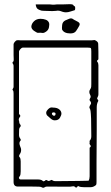

<svg xmlns="http://www.w3.org/2000/svg" viewBox="-20 -893 531 919"><path d="M179 3Q175 1 166.5 0.5Q158 0 135.5 0Q113 0 66 0Q45 0 45 -22V-444Q45 -449 44.5 -454Q44 -459 40 -463Q39 -465 42 -469Q45 -473 45 -477V-578Q45 -584 41 -589Q37 -594 45 -600Q46 -607 45.5 -614.5Q45 -622 45 -629V-681Q45 -686 51 -693Q57 -700 61 -700Q65 -701 69.5 -700.5Q74 -700 78 -700H420Q424 -700 428.5 -701Q433 -702 436 -700Q441 -698 445.5 -693.5Q450 -689 450 -684Q450 -675 450.5 -666Q451 -657 451 -646V-611Q451 -607 446.5 -604.5Q442 -602 446 -597Q451 -591 451 -581V-442Q451 -436 449 -432Q447 -428 445 -423Q444 -421 448 -416Q452 -411 450 -409Q446 -402 444.5 -394.5Q443 -387 443 -379Q443 -319 443 -275.5Q443 -232 442.5 -194Q442 -156 442 -115.5Q442 -75 442 -22Q442 -18 441.5 -13.5Q441 -9 439 -7Q427 3 414 3H382Q375 3 367.5 2Q360 1 353 -3Q346 9 340.5 3Q335 -3 327 -1Q324 0 315.5 0.5Q307 1 282.5 0.5Q258 0 205 0Q198 0 192.5 4Q187 8 179 3ZM186 -26Q188 -24 194 -27Q199 -33 203 -31Q207 -29 211 -27Q215 -26 221 -29.5Q227 -33 229 -31Q236 -26 243 -26Q250 -26 257 -26L358 -27Q370 -27 381.5 -27.5Q393 -28 404 -28Q409 -37 409 -49V-186Q418 -192 412.5 -198Q407 -204 409 -211Q410 -213 409 -215.5Q408 -218 409 -219Q417 -227 417 -241Q417 -298 416 -325Q415 -352 413.5 -361.5Q412 -371 409 -375Q407 -377 408.5 -382.5Q410 -388 412 -390Q417 -397 415.5 -402Q414 -407 409 -413Q408 -415 409.5 -419Q411 -423 412 -424Q416 -429 412 -438Q403 -454 412 -466Q416 -472 416.5 -477.5Q417 -483 417 -490V-646Q417 -660 415 -662.5Q413 -665 401 -665H89Q84 -665 78 -658.5Q72 -652 71 -647V-347Q81 -340 75 -333Q69 -326 70 -318Q72 -313 72 -308Q72 -303 76 -298Q81 -293 78 -287Q72 -281 71.5 -272.5Q71 -264 71 -247Q71 -242 72.5 -237.5Q74 -233 78 -228Q79 -227 79.5 -224Q80 -221 78 -220Q73 -214 73 -208Q73 -202 76 -194Q87 -172 74 -154Q70 -148 72 -143Q77 -138 78 -132Q79 -126 79 -120V-73Q79 -65 78 -58.5Q77 -52 72 -46Q69 -43 71.5 -38.5Q74 -34 78 -34H161Q168 -34 174.5 -32.5Q181 -31 186 -26ZM242 -317Q232 -317 222.5 -325.5Q213 -334 205 -341Q197 -353 205 -364Q211 -372 217.5 -376Q224 -380 234 -378Q253 -378 263.5 -369.5Q274 -361 274 -349Q274 -342 267 -329.5Q260 -317 242 -317ZM239 -339Q244 -339 245 -343Q246 -347 246 -348Q246 -355 236 -355Q233 -356 229 -352Q228 -348 229 -346Q233 -339 239 -339ZM317 -733Q286 -733 277 -752Q276 -759 277.5 -773.5Q279 -788 292 -795Q302 -800 312 -803.5Q322 -807 329 -802Q334 -798 341 -795Q348 -792 354 -788Q366 -781 359 -769Q352 -756 344 -744.5Q336 -733 317 -733ZM165 -736Q159 -735 154 -738.5Q149 -742 142 -746Q130 -755 130 -766Q131 -780 143 -791.5Q155 -803 174 -803Q188 -803 199.5 -798.5Q211 -794 215 -783Q217 -778 214.5 -763Q212 -748 198 -740Q189 -734 181.5 -735.5Q174 -737 165 -736ZM295 -834Q287 -834 278 -837Q271 -840 263.5 -841.5Q256 -843 248 -841Q241 -840 230 -840Q219 -840 195 -841Q192 -841 184.5 -841.5Q177 -842 176 -843Q159 -848 155 -856.5Q151 -865 151 -872H218Q231 -871 233 -870.5Q235 -870 237.5 -870.5Q240 -871 253 -872H283Q291 -872 299 -872.5Q307 -873 314 -873Q319 -873 322 -872.5Q325 -872 328 -871Q331 -870 332 -867Q333 -864 337 -863Q340 -863 340 -854Q340 -845 337 -844Q326 -841 316 -837.5Q306 -834 295 -834Z"/></svg>

Font: Sankofa Display
Style: Regular
Weight: 400
Designer: Batsirai Madzonga
Foundry: Batsirai Madzonga
Version: Version 1.000; ttfautohint (v1.8.4.7-5d5b)